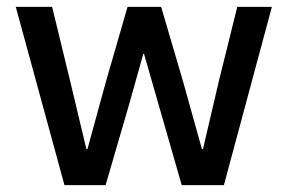

<svg xmlns="http://www.w3.org/2000/svg" viewBox="-20 -540 839 560"><path d="M168 0H288L357 -237L398 -383H400L442 -237L510 0H633L773 -520H672L618 -302L572 -105H569L514 -302L450 -520H352L289 -302L235 -105H232L185 -302L132 -520H26Z"/></svg>

Font: IBMKR Medm
Style: Regular
Weight: 500
Designer: Mike Abbink; Paul van der Laan; Pieter van Rosmalen; Wujin Sim; Chorong Kim; Dohee Lee;
Foundry: Sandoll Inc.
Version: Version 1.002